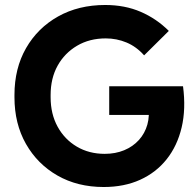

<svg xmlns="http://www.w3.org/2000/svg" viewBox="-20 -735 786 770"><path d="M396 15Q291 15 210.5 -31Q130 -77 84 -158Q38 -239 38 -345V-354Q38 -461 84.5 -542Q131 -623 213 -669Q295 -715 402 -715Q481 -715 544.5 -687.5Q608 -660 657 -611L558 -513Q527 -548 487.5 -564.5Q448 -581 404 -581Q339 -581 289 -551.5Q239 -522 211 -471.5Q183 -421 183 -354V-345Q183 -278 211 -227Q239 -176 288 -147Q337 -118 400 -118Q443 -118 478 -132.5Q513 -147 537 -173.5Q561 -200 571 -235.5Q581 -271 574 -312L635 -274H418V-389H714Q726 -298 708.5 -224Q691 -150 648.5 -96.5Q606 -43 542 -14Q478 15 396 15Z"/></svg>

Font: SUSE Thin
Style: Bold
Weight: 700
Version: Version 1.000